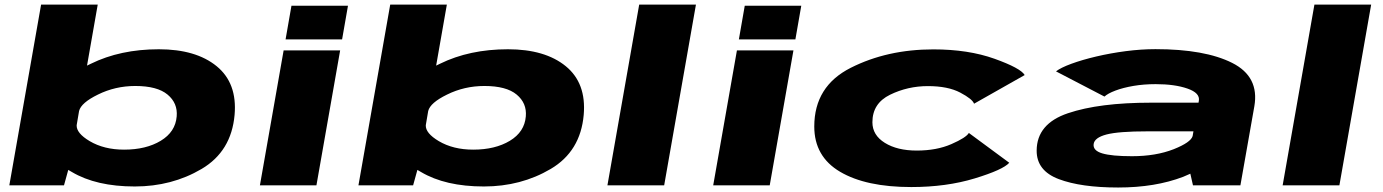

<svg xmlns="http://www.w3.org/2000/svg" viewBox="-20 -805 6006 834"><path d="M20.5 0 158.5 -785H404.5L358 -520Q366 -524 374.5 -528Q502.5 -591 670 -591Q831 -591 921 -517.5Q1011 -444 999 -306Q985 -147.5 855.8 -71.2Q726.5 5 565.5 5Q398 5 292 -58Q284 -62.5 276.5 -67L258 0ZM323.5 -323 313 -261Q311.5 -226.5 369.5 -192Q432 -155 519 -155Q614.5 -155 678.2 -193.5Q742 -232 747.5 -299.5Q752.5 -357 707.8 -394.2Q663 -431.5 567.5 -431.5Q480.5 -431.5 405 -394Q332.5 -358.5 323.5 -323Z M1109 0 1212 -586H1457.5L1354.5 0ZM1246 -780H1491.5L1466 -634H1220.5Z M1537 0 1675 -785H1921L1874.5 -520Q1882.5 -524 1891 -528Q2019 -591 2186.5 -591Q2347.5 -591 2437.5 -517.5Q2527.5 -444 2515.5 -306Q2501.5 -147.5 2372.2 -71.2Q2243 5 2082 5Q1914.5 5 1808.5 -58Q1800.5 -62.5 1793 -67L1774.5 0ZM1840 -323 1829.5 -261Q1828 -226.5 1886 -192Q1948.5 -155 2035.5 -155Q2131 -155 2194.8 -193.5Q2258.5 -232 2264 -299.5Q2269 -357 2224.2 -394.2Q2179.5 -431.5 2084 -431.5Q1997 -431.5 1921.5 -394Q1849 -358.5 1840 -323Z M2618.5 0 2756.5 -785H3003L2865 0Z M3078 0 3181 -586H3426.5L3323.5 0ZM3215 -780H3460.5L3435 -634H3189.5Z M3938.5 7.5Q3741.5 7.5 3629.2 -58.8Q3517 -125 3517 -255.5Q3517 -430.5 3675.5 -510.5Q3834 -590.5 4034 -590.5Q4186 -590.5 4299.8 -549.8Q4413.5 -509 4431 -479L4211 -354.5Q4204.5 -374.5 4151 -402.8Q4097.5 -431 4010.5 -431Q3923 -431 3846.2 -393.5Q3769.5 -356 3769.5 -274Q3769.5 -218 3823.5 -184.5Q3877.5 -151 3962 -151Q4048.5 -151 4112.5 -179Q4176.5 -207 4188.5 -227.5L4364 -98Q4337 -67.5 4213.8 -30Q4090.5 7.5 3938.5 7.5Z M5162 0 5150.5 -50.5Q5136 -43.5 5119.5 -37Q4998 9.5 4837 9.5Q4675.5 9.5 4579 -27Q4482.5 -63.5 4483 -151Q4483.5 -267.5 4619 -313.2Q4754.5 -359 4979.5 -359H5186L5187.5 -367Q5193.5 -401 5138.2 -420.2Q5083 -439.5 5000 -439.5Q4948.5 -439.5 4903.2 -431.8Q4858 -424 4825 -411.5Q4792 -399 4777.5 -385.5L4567 -495Q4587.5 -511 4633.8 -528Q4680 -545 4741.5 -559.5Q4803 -574 4870 -582.8Q4937 -591.5 4999 -591.5Q5213.5 -591.5 5332.2 -531.8Q5451 -472 5428.5 -343L5368 0ZM5160.5 -214 5164 -234.5H4964.5Q4838.5 -234.5 4786.2 -220.8Q4734 -207 4730.5 -179Q4727 -151 4767.8 -138.8Q4808.5 -126.5 4897 -126.5Q5001 -126.5 5078.5 -157Q5152.5 -186.5 5160.5 -214Z M5551.5 0 5689.5 -785H5936L5798 0Z"/></svg>

Font: Anybody UltraExpanded ExtraBold
Style: Italic
Weight: 800
Width: 9
Italic angle: -10°
Designer: Tyler Finck
Foundry: Etcetera Type Company
Version: Version 1.010; ttfautohint (v1.8.3) -l 8 -r 50 -G 200 -x 14 